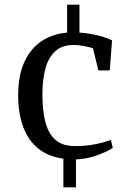

<svg xmlns="http://www.w3.org/2000/svg" viewBox="-20 -715 553 824"><path d="M252 89V-34Q186 -43 143 -78.5Q100 -114 79 -172Q58 -230 58 -305Q58 -392 85 -450Q112 -508 159.5 -539Q207 -570 268 -575V-695H321V-575Q357 -573 395.5 -564Q434 -555 461 -542L451 -413H402L379 -508Q363 -513 339.5 -517.5Q316 -522 296 -522Q247 -522 217.5 -495.5Q188 -469 175 -421Q162 -373 162 -309Q162 -242 174.5 -192.5Q187 -143 217 -115.5Q247 -88 303 -88Q345 -88 385.5 -95.5Q426 -103 456 -115L464 -80Q431 -60 389.5 -46Q348 -32 306 -31V89Z"/></svg>

Font: Manuale Medium
Style: Regular
Weight: 500
Designer: Eduardo Tunni / Pablo Cosgaya
Foundry: Eduardo Tunni / Pablo Cosgaya
Version: Version 1.002